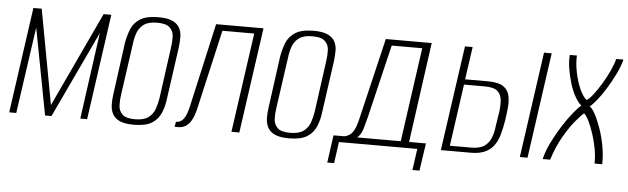

<svg xmlns="http://www.w3.org/2000/svg" viewBox="-43 -648 2931 896"><g transform="rotate(5 1423.0 -199.5)"><path d="M12 0 82 -495H121L203 -51L411 -495H447L377 0H345L401 -405L210 0H180L103 -405L45 0Z M596 7Q553 7 529.5 -4Q506 -15 496 -34Q486 -53 485.5 -77.5Q485 -102 489 -129L522 -371Q528 -405 540 -435Q552 -465 581.5 -484Q611 -503 668 -503Q710 -503 733.5 -492Q757 -481 767 -462Q777 -443 777 -420Q777 -397 774 -371L740 -129Q736 -93 723 -61.5Q710 -30 681 -11.5Q652 7 596 7ZM599 -19Q641 -19 662.5 -35.5Q684 -52 692.5 -77Q701 -102 705 -128L738 -368Q742 -395 741 -419.5Q740 -444 723 -460.5Q706 -477 664 -477Q622 -477 600.5 -460.5Q579 -444 570.5 -419.5Q562 -395 559 -368L525 -128Q521 -102 522 -77Q523 -52 540 -35.5Q557 -19 599 -19Z M787 0 791 -24Q805 -24 815.5 -31Q826 -38 834.5 -55Q843 -72 849 -98L938 -494H1160L1090 0H1053L1119 -466H970L883 -86Q880 -75 875 -60.5Q870 -46 861 -32Q852 -18 837.5 -9Q823 0 803 0Z M1323 7Q1280 7 1256.5 -4Q1233 -15 1223 -34Q1213 -53 1212.5 -77.5Q1212 -102 1216 -129L1249 -371Q1255 -405 1267 -435Q1279 -465 1308.5 -484Q1338 -503 1395 -503Q1437 -503 1460.5 -492Q1484 -481 1494 -462Q1504 -443 1504 -420Q1504 -397 1501 -371L1467 -129Q1463 -93 1450 -61.5Q1437 -30 1408 -11.5Q1379 7 1323 7ZM1326 -19Q1368 -19 1389.5 -35.5Q1411 -52 1419.5 -77Q1428 -102 1432 -128L1465 -368Q1469 -395 1468 -419.5Q1467 -444 1450 -460.5Q1433 -477 1391 -477Q1349 -477 1327.5 -460.5Q1306 -444 1297.5 -419.5Q1289 -395 1286 -368L1252 -128Q1248 -102 1249 -77Q1250 -52 1267 -35.5Q1284 -19 1326 -19Z M1511 104 1529 -25H1579Q1592 -27 1603.5 -34.5Q1615 -42 1624 -58.5Q1633 -75 1640 -102L1733 -494H1948L1883 -25H1962L1943 104H1910L1924 4H1557L1543 104ZM1640 -25H1844L1906 -466H1763L1681 -123Q1675 -99 1666.5 -69.5Q1658 -40 1640 -25Z M2034 0 2104 -492H2140L2118 -339H2223Q2274 -339 2297.5 -323Q2321 -307 2326.5 -278Q2332 -249 2327 -210L2321 -165Q2315 -127 2306 -96Q2297 -65 2281 -44Q2265 -23 2239.5 -11.5Q2214 0 2174 0ZM2074 -24H2173Q2214 -24 2235.5 -39Q2257 -54 2267 -80Q2277 -106 2280 -138L2290 -201Q2294 -230 2292 -256Q2290 -282 2273 -298Q2256 -314 2212 -314H2115ZM2404 0 2474 -495H2510L2440 0Z M2511 0Q2520 -38 2540.5 -79.5Q2561 -121 2585.5 -159.5Q2610 -198 2633 -226Q2656 -254 2669 -264Q2654 -276 2639 -302.5Q2624 -329 2613.5 -363.5Q2603 -398 2597.5 -433Q2592 -468 2595 -495H2628Q2626 -459 2634.5 -417Q2643 -375 2658 -341Q2673 -307 2691 -292Q2703 -298 2721.5 -322Q2740 -346 2759 -377.5Q2778 -409 2792.5 -441Q2807 -473 2812 -495H2846Q2838 -463 2820 -426Q2802 -389 2780.5 -354.5Q2759 -320 2739 -295.5Q2719 -271 2708 -264Q2720 -257 2734 -231Q2748 -205 2761.5 -167Q2775 -129 2783 -85.5Q2791 -42 2790 0H2754Q2755 -32 2748.5 -68Q2742 -104 2731 -137.5Q2720 -171 2708 -195.5Q2696 -220 2685 -229Q2673 -220 2647 -189Q2621 -158 2593 -109.5Q2565 -61 2546 0Z"/></g></svg>

Font: Alumni Sans ExtraLight
Style: Italic
Weight: 250
Italic angle: -8°
Version: Version 1.016